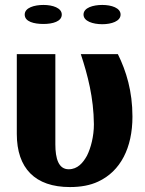

<svg xmlns="http://www.w3.org/2000/svg" viewBox="-20 -747 585 777"><path d="M48 -205C48 -66 122 10 263 10C307 10 345 3 377 -12C468 -54 516 -149 516 -275C516 -378 491 -459 457 -528H307C335 -443 359 -352 360 -244C360 -196 348 -149 332 -117C316 -88 294 -62 258 -62C217 -62 204 -105 204 -163V-528H48ZM80 -688C80 -659 118 -650 156 -650C193 -650 230 -660 230 -688C230 -715 193 -727 156 -727C119 -727 80 -716 80 -688ZM318 -688C318 -661 356 -649 394 -649C431 -649 468 -661 468 -688C468 -715 431 -727 394 -727C357 -727 318 -716 318 -688Z"/></svg>

Font: Aerodynamic
Style: Bd
Weight: 500
Designer: Google
Version: Version 2.000980; 2014